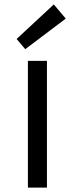

<svg xmlns="http://www.w3.org/2000/svg" viewBox="-20 -847 338 867"><path d="M106 -572H192V0H106ZM94 -625 55 -671 223 -827 277 -763Z"/></svg>

Font: Sintony
Style: Regular
Weight: 400
Version: Version 001.001